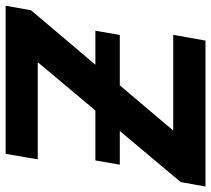

<svg xmlns="http://www.w3.org/2000/svg" viewBox="-71 -697 751 683"><g transform="rotate(90 304.5 -355.5)"><path d="M548.8 -406.2 533.7 -319.3H72.3L87.4 -406.2ZM529.8 -114.3 510.3 0H20.5L40.5 -114.3ZM610.8 -623 88.4 0H-16.6L-0.5 -90.3L524.4 -710.9H626.5ZM577.6 -710.9 557.6 -596.2H86.9L107.4 -710.9Z"/></g></svg>

Font: Roboto
Style: Bold Italic
Weight: 700
Italic angle: -12°
Designer: Christian Robertson
Foundry: Google
Version: Version 3.0